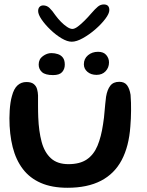

<svg xmlns="http://www.w3.org/2000/svg" viewBox="-20 -834 678 886"><path d="M291.5 32.5Q219.5 32.5 168.5 10.2Q117.5 -12 85.5 -54Q53.5 -96 38.5 -155.2Q23.5 -214.5 23.5 -288.5Q23.5 -306.5 24.8 -324.8Q26 -343 28.5 -360Q31 -377 35 -390.5Q44 -425 61 -440.2Q78 -455.5 102 -455.5Q124.5 -455.5 136 -446Q147.5 -436.5 151.2 -422.2Q155 -408 155.5 -394Q155.5 -384 155.5 -371Q155.5 -358 155.5 -344Q155.5 -330 155.8 -316.8Q156 -303.5 156.5 -292.5Q159 -228.5 172 -179.8Q185 -131 214.8 -103.8Q244.5 -76.5 296 -76.5Q348.5 -76.5 380.5 -98.2Q412.5 -120 429.8 -161.2Q447 -202.5 455.5 -260.5Q458 -275.5 459.8 -291.2Q461.5 -307 462.8 -323Q464 -339 465.8 -355.2Q467.5 -371.5 469.5 -388Q475 -420.5 489 -438.5Q503 -456.5 530.5 -456.5Q554.5 -456.5 566.2 -440.8Q578 -425 582.5 -396.5Q584 -378 584.5 -359.8Q585 -341.5 584.8 -323Q584.5 -304.5 583.8 -286.5Q583 -268.5 581.5 -250.5Q575 -158.5 541.5 -95.2Q508 -32 445.8 0.2Q383.5 32.5 291.5 32.5ZM225 -487.5Q189 -487.5 173.8 -501.2Q158.5 -515 158.5 -536Q158.5 -561 177.8 -575Q197 -589 217 -589Q233 -589 247.2 -584.2Q261.5 -579.5 270.2 -568Q279 -556.5 279 -535.5Q279 -515.5 266.8 -501.5Q254.5 -487.5 225 -487.5ZM425.5 -488.5Q400 -488.5 383.5 -502.5Q367 -516.5 367 -537.5Q367 -563 386 -579Q405 -595 432.5 -595Q458 -595 470.5 -580Q483 -565 483 -546Q483 -522 467.2 -505.2Q451.5 -488.5 425.5 -488.5ZM311 -641.5Q290.5 -641.5 264 -657.2Q237.5 -673 212.8 -696.8Q188 -720.5 172 -744Q156 -767.5 156 -783Q156 -795.5 162.5 -802.2Q169 -809 179.5 -809Q196 -809 208.2 -797.5Q220.5 -786 236.5 -762.5Q247.5 -747.5 261.5 -733.2Q275.5 -719 289.5 -709.8Q303.5 -700.5 314 -700.5Q324.5 -700.5 339.2 -711.5Q354 -722.5 370.2 -738.8Q386.5 -755 400.5 -771.5Q419.5 -793.5 431.8 -803.5Q444 -813.5 459 -813.5Q484.5 -813.5 484.5 -787.5Q484.5 -771.5 466 -747Q447.5 -722.5 419.5 -698.2Q391.5 -674 362.2 -657.8Q333 -641.5 311 -641.5Z"/></svg>

Font: Gluten
Style: Regular
Weight: 400
Designer: Tyler Finck
Foundry: Etcetera Type Company
Version: Version 1.300